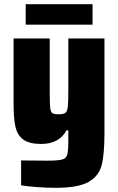

<svg xmlns="http://www.w3.org/2000/svg" viewBox="-20 -694 565 919"><path d="M81 193V74Q125 75 204 75Q258 75 277.5 69.5Q297 64 302 46Q307 28 307 -22V-70H298Q264 -5 176 -5Q120 -5 91.5 -26Q63 -47 54 -87Q45 -127 45 -198V-510H218V-251Q218 -196 220.5 -176.5Q223 -157 231 -152Q239 -147 261 -147Q284 -147 293 -154Q302 -161 304.5 -182.5Q307 -204 307 -259V-510H480V-57Q480 45 466.5 97Q453 149 403.5 177Q354 205 246 205Q203 205 156.5 201.5Q110 198 81 193ZM103 -576V-674H423V-576Z"/></svg>

Font: Saira Semi Condensed ExtraBold
Style: Regular
Weight: 800
Width: 4
Designer: Hector Gatti with collaboration of the Omnibus-Type team
Foundry: Omnibus-Type
Version: Version 1.001; ttfautohint (v1.8)